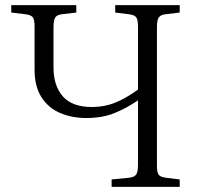

<svg xmlns="http://www.w3.org/2000/svg" viewBox="-20 -730 784 750"><path d="M416 0V-29L487 -36Q507 -39 513 -50Q519 -61 519 -87V-338Q474 -307 426.5 -288Q379 -269 317 -269Q260 -269 214 -289Q168 -309 141.5 -351Q115 -393 115 -458V-626Q115 -651 109 -661Q103 -671 82 -674L24 -681V-710H278V-681L219 -674Q200 -671 194.5 -659.5Q189 -648 189 -623V-467Q189 -395 225.5 -353.5Q262 -312 339 -312Q388 -312 430 -329Q472 -346 519 -380V-626Q519 -651 513 -661Q507 -671 486 -674L430 -681V-710H682V-681L624 -674Q605 -671 599 -660Q593 -649 593 -623V-83Q593 -58 599 -48.5Q605 -39 626 -36L682 -29V0Z"/></svg>

Font: Literata 36pt Light
Style: Regular
Weight: 300
Designer: Latin by Veronika Burian and Jose Scaglione. Greek by Irene Vlachou. Cyrillic by Vera Evstafieva.
Foundry: TypeTogether
Version: Version 3.002